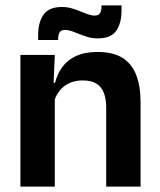

<svg xmlns="http://www.w3.org/2000/svg" viewBox="-20 -695 594 715"><path d="M503.5 0H375.5V-294.5Q375.5 -325.5 367.2 -348Q359 -370.5 340 -383Q321 -395.5 288 -395.5Q259 -395.5 237.2 -385Q215.5 -374.5 201.8 -356.8Q188 -339 181 -316.5L161 -386.5H185Q193 -419 211.8 -445Q230.5 -471 262.8 -486.2Q295 -501.5 343.5 -501.5Q400 -501.5 435 -480.2Q470 -459 486.8 -417Q503.5 -375 503.5 -313ZM184 0H56V-490.5H184L179 -371L184 -360.5ZM344 -552Q326 -552 309.2 -556.5Q292.5 -561 277 -567.5Q261.5 -574 247.8 -578.8Q234 -583.5 222 -583.5Q208 -583.5 202.5 -575.2Q197 -567 196.5 -550.5V-546H122V-564Q122 -611.5 142 -640.2Q162 -669 210.5 -669Q230 -669 247 -664Q264 -659 279 -652.8Q294 -646.5 307.5 -641.8Q321 -637 333 -637Q347 -637 352.2 -645.5Q357.5 -654 358 -670V-675H432.5V-655.5Q432.5 -608 412.5 -580Q392.5 -552 344 -552Z"/></svg>

Font: Anek Devanagari SemiBold
Style: Regular
Weight: 600
Designer: Kailash Malviya (Devanagari) & Yesha Goshar (Latin)
Foundry: Ek Type
Version: Version 1.003